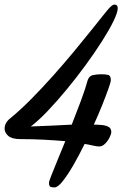

<svg xmlns="http://www.w3.org/2000/svg" viewBox="-83 -637 541 835"><path d="M154 178Q136 178 133 172.5Q130 167 130 157Q130 153 139.5 128Q149 103 165.5 63.5Q182 24 201 -23Q155 -27 106 -29.5Q57 -32 6 -32Q-31 -32 -47 -46Q-63 -60 -63 -77Q-63 -103 -39 -122Q5 -158 52 -205.5Q99 -253 145.5 -305Q192 -357 234 -407.5Q276 -458 310 -500.5Q344 -543 366 -570.5Q388 -598 393 -603Q399 -609 404 -613Q409 -617 416 -617Q429 -617 429 -601Q429 -583 410.5 -545Q392 -507 360.5 -457.5Q329 -408 289.5 -354Q250 -300 207.5 -248.5Q165 -197 124.5 -154.5Q84 -112 51 -87Q92 -88 138.5 -90.5Q185 -93 229 -95Q250 -148 269 -199Q288 -250 298 -287Q304 -307 321.5 -310.5Q339 -314 357 -314Q377 -314 388 -311Q399 -308 399 -288Q399 -281 389 -252.5Q379 -224 362.5 -182.5Q346 -141 325 -95Q341 -95 358.5 -93.5Q376 -92 388.5 -85.5Q401 -79 401 -63Q401 -54 393.5 -39Q386 -24 374 -12Q362 0 348 0Q338 0 318.5 -4.5Q299 -9 285 -11Q260 40 235 83Q210 126 189 152Q168 178 154 178Z"/></svg>

Font: Solitreo
Style: Regular
Weight: 400
Designer: Nathan Gross, Bryan Kirschen, Binghamton University
Foundry: Eli Heuer
Version: Version 1.100; ttfautohint (v1.8.4.7-5d5b)